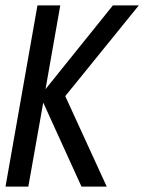

<svg xmlns="http://www.w3.org/2000/svg" viewBox="-40 -695 536 715"><path d="M-19.5 0 99.5 -675H184.5L129.5 -363L380.5 -675H477L203 -337L357.5 0H263.5L121 -313L65.5 0Z"/></svg>

Font: Anybody
Style: Italic
Weight: 400
Italic angle: -10°
Designer: Tyler Finck
Foundry: Etcetera Type Company
Version: Version 1.010; ttfautohint (v1.8.3) -l 8 -r 50 -G 200 -x 14 